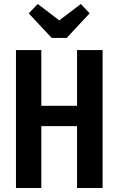

<svg xmlns="http://www.w3.org/2000/svg" viewBox="-20 -942 593 962"><path d="M366 0V-310H187V0H60V-691H187V-412H366V-691H494V0ZM385 -922 429 -875 314 -752H239L124 -875L169 -922L277 -840Z"/></svg>

Font: Fira Sans Extra Condensed Medium
Style: Regular
Weight: 500
Width: 1
Designer: Carrois Corporate & Edenspiekermann AG
Foundry: Carrois Corporate GbR & Edenspiekermann AG
Version: Version 4.203